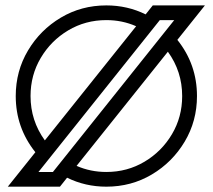

<svg xmlns="http://www.w3.org/2000/svg" viewBox="-20 -701 799 721"><path d="M379.4 0Q300.3 0 231.9 -33.7L205.1 0H9.3L112.8 -129.4Q39.1 -221.7 39.1 -340.3Q39.1 -434.1 85.2 -511.5Q131.3 -588.9 208.5 -634.8Q285.6 -680.7 379.4 -680.7Q458.5 -680.7 526.9 -647L553.7 -680.7H749.5L646 -551.3Q719.7 -459 719.7 -340.3Q719.7 -246.6 673.6 -169.2Q627.4 -91.8 550.3 -45.9Q473.1 0 379.4 0ZM148.4 -173.8 491.2 -602.5Q439 -625.5 379.4 -625.5Q300.8 -625.5 236.1 -586.9Q171.4 -548.3 133.1 -483.6Q94.7 -418.9 94.7 -340.3Q94.7 -248 148.4 -173.8ZM178.7 -55.2 634.3 -625.5H580.1L124.5 -55.2ZM379.4 -55.2Q458 -55.2 522.7 -93.8Q587.4 -132.3 625.7 -197Q664.1 -261.7 664.1 -340.3Q664.1 -432.6 610.4 -506.8L267.6 -78.1Q319.8 -55.2 379.4 -55.2Z"/></svg>

Font: X Company
Style: Regular
Weight: 400
Designer: GGBotNet
Foundry: GGBotNet
Version: 0.90